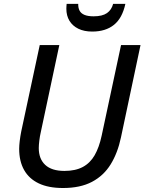

<svg xmlns="http://www.w3.org/2000/svg" viewBox="-20 -942 731 972"><path d="M298.8 9.8Q225.1 9.8 176 -13.7Q127 -37.1 102.1 -81.3Q77.1 -125.5 77.1 -188.5Q77.1 -205.1 79.8 -228Q82.5 -251 87.4 -275.9L181.2 -713.9H280.3L186.5 -272.9Q181.6 -252 179 -229.7Q176.3 -207.5 176.3 -192.4Q176.3 -137.7 209 -107.2Q241.7 -76.7 306.2 -76.7Q361.8 -76.7 399.2 -96.7Q436.5 -116.7 459.2 -156.2Q481.9 -195.8 494.6 -254.9L592.8 -713.9H691.4L592.3 -246.1Q575.7 -167.5 540.3 -110.1Q504.9 -52.7 445.8 -21.5Q386.7 9.8 298.8 9.8ZM446.8 -782.2Q405.8 -782.2 376.5 -796.6Q347.2 -811 331.5 -836.9Q315.9 -862.8 315.9 -897.9Q315.9 -904.8 316.4 -910.6Q316.9 -916.5 317.4 -922.4H376Q375.5 -902.3 382.8 -888.2Q390.1 -874 407.7 -866.7Q425.3 -859.4 454.1 -859.4Q498 -859.4 521.5 -875.7Q544.9 -892.1 552.7 -922.4H614.7Q599.1 -850.1 556.9 -816.2Q514.6 -782.2 446.8 -782.2Z"/></svg>

Font: Open Sans Medium
Style: Italic
Weight: 500
Italic angle: -12°
Designer: Monotype Design Team
Foundry: Monotype Imaging Inc.
Version: Version 3.000